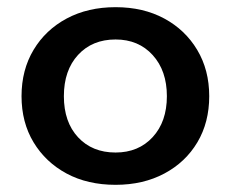

<svg xmlns="http://www.w3.org/2000/svg" viewBox="-20 -503 643 535"><path d="M302 12Q224 12 165.5 -19.5Q107 -51 73.5 -106.5Q40 -162 40 -235Q40 -308 73.5 -364Q107 -420 166 -451.5Q225 -483 302 -483Q379 -483 437.5 -451.5Q496 -420 529.5 -364Q563 -308 563 -235Q563 -162 530 -106.5Q497 -51 438 -19.5Q379 12 302 12ZM302 -78Q366 -78 405.5 -121Q445 -164 445 -235Q445 -306 405.5 -349.5Q366 -393 302 -393Q237 -393 197.5 -350Q158 -307 158 -235Q158 -163 197.5 -120.5Q237 -78 302 -78Z"/></svg>

Font: Noto Sans Thai Looped UI Medium
Style: Regular
Weight: 500
Designer: Cadson Demak Team
Foundry: Cadson Demak Co., Ltd.
Version: Version 1.000; ttfautohint (v1.8.4.7-5d5b)